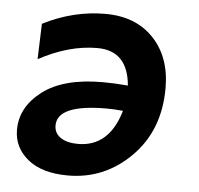

<svg xmlns="http://www.w3.org/2000/svg" viewBox="-44 -569 650 626"><g transform="rotate(5 281.0 -256.0)"><path d="M307.6 -217.3Q146 -217.3 146 -147.9Q146 -122.6 167 -108.4Q188 -94.2 224.1 -94.2Q325.7 -94.2 360.8 -214.4Q332.5 -217.3 307.6 -217.3ZM276.4 -524.4Q376 -524.4 434.3 -463.1Q492.7 -401.9 492.7 -300.3Q492.7 -162.1 406.2 -75.4Q319.8 11.2 200.2 11.2Q115.2 11.2 68.6 -26.9Q22 -64.9 22 -123Q22 -197.3 90.3 -249.5Q158.7 -301.8 287.1 -301.8Q326.7 -301.8 369.6 -297.9Q359.9 -411.1 259.8 -411.1Q167 -411.1 68.8 -357.9L72.8 -474.1Q171.4 -524.4 276.4 -524.4Z"/></g></svg>

Font: Cadman
Style: Bold Italic
Weight: 700
Italic angle: -12°
Designer: Paul James MIller
Foundry: High-Logic / Made with FontCreator
Version: Version 2.114;March 28, 2021;FontCreator 13.0.0.2683 64-bit